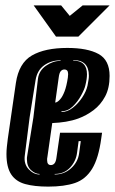

<svg xmlns="http://www.w3.org/2000/svg" viewBox="-20 -681 427 713"><path d="M159 12Q108 12 73.5 2.5Q39 -7 21.5 -33.5Q4 -60 4 -109Q4 -122 5.5 -136Q7 -150 9 -166L39 -373Q50 -447 98.5 -475Q147 -503 230 -503Q305 -503 346 -480.5Q387 -458 387 -399Q387 -354 370.5 -323Q354 -292 327.5 -272Q301 -252 271 -241Q249 -233 224.5 -229Q200 -225 174 -224L156 -98Q155 -95 155 -92Q155 -89 155 -86Q155 -68 169 -68Q177 -68 182.5 -74.5Q188 -81 190 -98L203 -188H359L356 -167Q346 -93 322 -54Q298 -15 258.5 -1.5Q219 12 159 12ZM208 -265Q230 -265 250 -280.5Q270 -296 285 -318.5Q300 -341 305 -363Q307 -374 308.5 -383Q310 -392 310 -400Q310 -458 252 -458V-456Q303 -456 303 -405Q303 -388 297 -364Q294 -350 281.5 -327Q269 -304 250.5 -286Q232 -268 209 -268ZM127 -33V-35Q111 -35 95.5 -49Q80 -63 80 -89Q80 -92 80 -95Q80 -98 81 -102L104 -245L121 -389Q125 -419 151 -437Q177 -455 205 -455V-457Q170 -457 144 -438.5Q118 -420 112 -383L90 -245L72 -103Q68 -72 86.5 -52.5Q105 -33 127 -33ZM185 -300Q194 -301 204 -313Q212 -322 219.5 -341Q227 -360 232 -393Q232 -397 232.5 -400Q233 -403 233 -405Q233 -411 231 -417Q227 -423 219 -423Q211 -423 205.5 -416.5Q200 -410 198 -393ZM183 -33Q219 -33 244.5 -56.5Q270 -80 274 -113L280 -157H272L266 -113Q262 -82 240 -58.5Q218 -35 183 -35ZM188 -545 105 -661H207L239 -622L287 -661H387L271 -545Z"/></svg>

Font: Alumni Sans Inline One
Style: Italic
Weight: 400
Italic angle: -8°
Designer: Robert E. Leuschke
Foundry: Robert E. Leuschke
Version: Version 1.100; ttfautohint (v1.8.3)